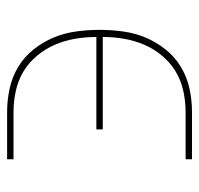

<svg xmlns="http://www.w3.org/2000/svg" viewBox="-30 -530 560 540"><g transform="rotate(90 250.0 -260.0)"><path d="M295 0Q262 0 229.5 -7Q197 -14 168.5 -31Q140 -48 119 -74.5Q98 -101 85.5 -131Q73 -161 68.5 -194Q64 -227 64 -260Q64 -293 68.5 -326Q73 -359 85.5 -389Q98 -419 119 -445.5Q140 -472 168.5 -489Q197 -506 229.5 -513Q262 -520 295 -520H428V-502H295Q265 -502 235.5 -495.5Q206 -489 181 -474Q156 -459 136.5 -435.5Q117 -412 105.5 -385Q94 -358 89 -328.5Q84 -299 84 -269H344V-251H84Q84 -221 89 -191.5Q94 -162 105.5 -135Q117 -108 136.5 -84.5Q156 -61 181 -46Q206 -31 235.5 -24.5Q265 -18 295 -18H428V0Z"/></g></svg>

Font: Iosevka SS18 Thin
Style: Regular
Weight: 100
Monospace: yes
Designer: Belleve Invis
Foundry: Belleve Invis
Version: Version 25.1.1; ttfautohint (v1.8.4)